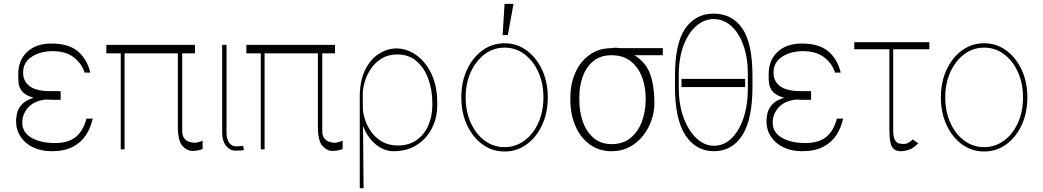

<svg xmlns="http://www.w3.org/2000/svg" viewBox="-20 -780 5451 1003"><path d="M296.9 -258.5H258.5Q236.5 -258.5 217.3 -259.9Q155.2 -252.1 125.4 -216.4Q95.5 -180.8 96.6 -140.6Q95.5 -89.1 143.8 -60.9Q192.1 -32.7 267 -32.7Q335.2 -32.7 374.8 -63.7Q414.4 -94.8 431.8 -160.5H464.5Q454.2 -113.3 429.2 -74.6Q404.1 -35.9 360.4 -13Q316.8 9.9 250 9.9Q195 9.9 152.9 -10.3Q110.8 -30.5 87.4 -66.1Q63.9 -101.6 63.9 -147.7Q63.9 -162.3 68.4 -185.7Q72.8 -209.2 92 -232.2Q111.2 -255.3 155.9 -269.5Q114.3 -280.9 97.5 -300.6Q80.6 -320.3 77.6 -342.7Q74.6 -365.1 75.3 -384.6Q75.3 -387.8 75.3 -389.2Q74.6 -464.5 121.4 -508.5Q168.3 -552.6 248.6 -552.6Q338.1 -552.6 386.5 -512.1Q435 -471.6 451.7 -400.6H421.9Q407.7 -447.1 366.3 -479.8Q324.9 -512.4 255.7 -512.8Q188.2 -512.4 144.2 -482.6Q100.1 -452.8 100.9 -400.6Q100.1 -356.9 134.1 -330.4Q168 -304 242.9 -304H296.9Z M998.6 -545.5V-501.4H931.8V-99.4Q931.5 -70 943.5 -56.1Q955.6 -42.3 971.1 -38.4Q986.5 -34.4 995.7 -34.1Q1006.4 -34.4 1020.1 -38.4Q1033.7 -42.3 1038.4 -45.5V-1.4Q1035.9 -0.4 1022.2 3.7Q1008.5 7.8 984.4 8.5Q955.3 7.8 932.2 -18.6Q909.1 -45.1 909.1 -117.9V-501.4H630.7V0H610.8V-501.4H535.5V-545.5Z M1140.6 -545.5H1163.4V-85.2Q1163.4 -54 1177 -34.8Q1190.7 -15.6 1211.6 -15.6Q1229 -15.6 1239 -16.9Q1248.9 -18.1 1250 -18.5L1254.3 4.3Q1252.8 4.6 1241.7 5.9Q1230.5 7.1 1211.6 7.1Q1180.4 7.1 1160.5 -18.8Q1140.6 -44.7 1140.6 -85.2Z M1730.1 -545.5V-501.4H1663.4V-99.4Q1663 -70 1675.1 -56.1Q1687.1 -42.3 1702.6 -38.4Q1718 -34.4 1727.3 -34.1Q1737.9 -34.4 1751.6 -38.4Q1765.3 -42.3 1769.9 -45.5V-1.4Q1767.4 -0.4 1753.7 3.7Q1740.1 7.8 1715.9 8.5Q1686.8 7.8 1663.7 -18.6Q1640.6 -45.1 1640.6 -117.9V-501.4H1362.2V0H1342.3V-501.4H1267V-545.5Z M1859.4 203.1V-271.3Q1859 -355.8 1886.4 -412.5Q1913.7 -469.1 1957.9 -497.9Q2002.1 -526.6 2051.1 -527Q2105.5 -526.6 2154.1 -492.5Q2202.8 -458.5 2233.5 -394.7Q2264.2 -331 2264.2 -241.5V-231.5Q2264.2 -164.1 2236 -109.4Q2207.7 -54.7 2156.8 -22.4Q2105.8 9.9 2036.9 9.9Q1985.4 9.9 1941.8 -26.6Q1898.1 -63.2 1876.4 -122.9L1879.3 203.1ZM1875.7 -207Q1878.2 -179.7 1889.7 -147.5Q1901.3 -115.4 1923.1 -86.3Q1945 -57.2 1978.9 -38.5Q2012.8 -19.9 2059.7 -19.9Q2115.8 -20.2 2155.5 -47.8Q2195.3 -75.3 2216.8 -123Q2238.3 -170.8 2238.6 -231.5V-241.5Q2238.3 -310 2217.5 -367.7Q2196.7 -425.4 2156.2 -460.4Q2115.8 -495.4 2055.4 -495.7Q2007.5 -495.4 1973.2 -474.1Q1938.9 -452.8 1917.3 -420.1Q1895.6 -387.4 1885.3 -352.1Q1875 -316.8 1875 -288.4Z M2615.8 11.4Q2551.5 11.4 2500.4 -25.7Q2449.2 -62.9 2419.6 -127Q2389.9 -191.1 2389.9 -271.3Q2389.9 -351.9 2419.6 -415.8Q2449.2 -479.8 2500.4 -516.9Q2551.5 -554 2615.8 -554Q2680 -554 2731 -516.7Q2782 -479.4 2811.8 -415.5Q2841.6 -351.6 2841.6 -271.3Q2841.6 -191.1 2812 -127Q2782.3 -62.9 2731.2 -25.7Q2680 11.4 2615.8 11.4ZM2615.8 -11.4Q2673.7 -11.4 2719.6 -45.5Q2765.6 -79.5 2792.3 -138.5Q2818.9 -197.4 2818.9 -271.3Q2818.9 -345.2 2792.1 -403.9Q2765.3 -462.7 2719.5 -497Q2673.7 -531.2 2615.8 -531.2Q2558.2 -531.2 2512.3 -497Q2466.3 -462.7 2439.5 -403.9Q2412.6 -345.2 2412.6 -271.3Q2412.6 -197.4 2439.3 -138.5Q2465.9 -79.5 2511.9 -45.5Q2557.9 -11.4 2615.8 -11.4ZM2605.8 -596.6 2615.8 -759.9H2662.6L2632.8 -596.6Z M2959.5 -258.5V-269.9Q2959.5 -342.7 2986 -401.3Q3012.4 -459.9 3060.7 -494.1Q3109 -528.4 3174 -528.4Q3196.7 -532.7 3216.3 -528.4H3442.5V-491.5H3294.4Q3353.3 -455.3 3375.7 -394.5Q3398.1 -333.8 3398.4 -248.6V-238.6Q3398.4 -195.3 3383.2 -151.5Q3367.9 -107.6 3339.1 -71Q3310.4 -34.4 3269 -12.3Q3227.6 9.9 3175.4 9.9Q3109.4 9.9 3060.7 -25.6Q3012.1 -61.1 2985.8 -122Q2959.5 -182.9 2959.5 -258.5ZM3006.4 -269.9V-258.5Q3006 -197.8 3024.5 -144.9Q3043 -92 3080.6 -59.7Q3118.3 -27.3 3175.4 -27Q3235.1 -27.3 3274.3 -59.7Q3313.6 -92 3333.1 -144.9Q3352.6 -197.8 3353 -258.5V-269.9Q3352.6 -328.8 3333.1 -379.3Q3313.6 -429.7 3274 -460.6Q3234.4 -491.5 3174 -491.5Q3116.8 -491.5 3079.4 -460.6Q3041.9 -429.7 3024 -379.3Q3006 -328.8 3006.4 -269.9Z M3910.9 -379.3V-331Q3911.2 -155.2 3857.4 -72.6Q3803.6 9.9 3709.2 9.9Q3616.5 9.9 3561.1 -72.6Q3505.7 -155.2 3506 -331V-379.3Q3505.7 -554.3 3560 -631.6Q3614.3 -708.8 3707.7 -708.8Q3804.7 -708.8 3858 -631.2Q3911.2 -553.6 3910.9 -379.3ZM3886.7 -318.2V-389.2Q3887.1 -475.5 3864.3 -540.8Q3841.6 -606.2 3801.1 -643.1Q3760.7 -680 3707.7 -680.4Q3658.7 -680 3617.4 -644.4Q3576 -608.7 3551.1 -543.5Q3526.3 -478.3 3525.9 -389.2V-318.2Q3526.3 -230.8 3551.8 -163.2Q3577.4 -95.5 3619.1 -57Q3660.9 -18.5 3709.2 -18.5Q3762.4 -18.5 3802.6 -58.4Q3842.7 -98.4 3864.9 -166.2Q3887.1 -234 3886.7 -318.2ZM3872.5 -367.9V-325.3H3540.1V-367.9Z M4217 -258.5H4178.6Q4156.6 -258.5 4137.4 -259.9Q4075.3 -252.1 4045.5 -216.4Q4015.6 -180.8 4016.7 -140.6Q4015.6 -89.1 4063.9 -60.9Q4112.2 -32.7 4187.1 -32.7Q4255.3 -32.7 4294.9 -63.7Q4334.5 -94.8 4351.9 -160.5H4384.6Q4374.3 -113.3 4349.3 -74.6Q4324.2 -35.9 4280.5 -13Q4236.9 9.9 4170.1 9.9Q4115.1 9.9 4073 -10.3Q4030.9 -30.5 4007.5 -66.1Q3984 -101.6 3984 -147.7Q3984 -162.3 3988.5 -185.7Q3992.9 -209.2 4012.1 -232.2Q4031.2 -255.3 4076 -269.5Q4034.4 -280.9 4017.6 -300.6Q4000.7 -320.3 3997.7 -342.7Q3994.7 -365.1 3995.4 -384.6Q3995.4 -387.8 3995.4 -389.2Q3994.7 -464.5 4041.5 -508.5Q4088.4 -552.6 4168.7 -552.6Q4258.2 -552.6 4306.6 -512.1Q4355.1 -471.6 4371.8 -400.6H4342Q4327.8 -447.1 4286.4 -479.8Q4245 -512.4 4175.8 -512.8Q4108.3 -512.4 4064.3 -482.6Q4020.2 -452.8 4021 -400.6Q4020.2 -356.9 4054.2 -330.4Q4088.1 -304 4163 -304H4217Z M4834.9 -559.7V-522.7H4646V-99.4Q4646 -62.5 4655.7 -47.6Q4665.5 -32.7 4678.3 -30.2Q4691.1 -27.7 4701 -28.1Q4705.3 -28.4 4707 -28.4Q4716.3 -28.8 4729.8 -36.8Q4743.3 -44.7 4746.8 -52.6L4776.6 -31.2Q4750 -4.3 4727.1 2.8Q4704.2 9.9 4685.7 9.9Q4652.7 9.9 4639.2 -14Q4625.7 -38 4626.1 -106.5V-522.7H4442.8V-559.7Z M5121.1 11.4Q5056.8 11.4 5005.7 -25.7Q4954.5 -62.9 4924.9 -127Q4895.2 -191.1 4895.2 -271.3Q4895.2 -351.9 4924.9 -415.8Q4954.5 -479.8 5005.7 -516.9Q5056.8 -554 5121.1 -554Q5185.4 -554 5236.3 -516.7Q5287.3 -479.4 5317.1 -415.5Q5346.9 -351.6 5346.9 -271.3Q5346.9 -191.1 5317.3 -127Q5287.6 -62.9 5236.5 -25.7Q5185.4 11.4 5121.1 11.4ZM5121.1 -11.4Q5179 -11.4 5225 -45.5Q5271 -79.5 5297.6 -138.5Q5324.2 -197.4 5324.2 -271.3Q5324.2 -345.2 5297.4 -403.9Q5270.6 -462.7 5224.8 -497Q5179 -531.2 5121.1 -531.2Q5063.6 -531.2 5017.6 -497Q4971.6 -462.7 4944.8 -403.9Q4918 -345.2 4918 -271.3Q4918 -197.4 4944.6 -138.5Q4971.2 -79.5 5017.2 -45.5Q5063.2 -11.4 5121.1 -11.4Z"/></svg>

Font: Inter UI Thin
Style: Regular
Weight: 100
Designer: Rasmus Andersson
Foundry: rsms
Version: 3.2;8d6f07862